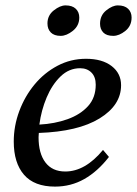

<svg xmlns="http://www.w3.org/2000/svg" viewBox="-20 -680 508 712"><path d="M184 12Q107 12 69 -32Q31 -76 31 -155Q31 -213 51.5 -268Q72 -323 108 -366.5Q144 -410 193 -436Q242 -462 299 -462Q359 -462 394 -435Q429 -408 429 -364Q429 -290 349.5 -241Q270 -192 124 -187Q123 -179 123 -171Q123 -111 148.5 -77.5Q174 -44 222 -44Q296 -44 362 -124L384 -98Q342 -44 292.5 -16Q243 12 184 12ZM277 -427Q236 -427 204.5 -396.5Q173 -366 153 -318.5Q133 -271 126 -218Q183 -221 230.5 -238Q278 -255 306.5 -286.5Q335 -318 335 -366Q335 -395 319 -411Q303 -427 277 -427ZM400 -547Q375 -547 363 -559.5Q351 -572 351 -592Q351 -623 374 -641.5Q397 -660 417 -660Q442 -660 455 -647.5Q468 -635 468 -615Q468 -584 445 -565.5Q422 -547 400 -547ZM205 -547Q181 -547 168.5 -559.5Q156 -572 156 -593Q156 -623 179.5 -641.5Q203 -660 223 -660Q248 -660 261 -647.5Q274 -635 274 -615Q274 -585 250.5 -566Q227 -547 205 -547Z"/></svg>

Font: Petrona Medium
Style: Italic
Weight: 500
Italic angle: -9°
Designer: Ringo R. Seeber
Foundry: Ringo R. Seeber
Version: Version 2.001; ttfautohint (v1.8.3)